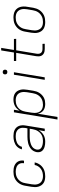

<svg xmlns="http://www.w3.org/2000/svg" viewBox="1105 -1880 990 3240"><g transform="rotate(-90 1600.0 -260.0)"><path d="M245 8Q215 8 186 2Q157 -4 133.5 -19Q110 -34 94 -57Q78 -80 70 -108Q62 -136 62.5 -165.5Q63 -195 68 -226L85 -326Q89 -353 98.5 -380Q108 -407 124.5 -431.5Q141 -456 164 -475.5Q187 -495 213.5 -507Q240 -519 268 -523.5Q296 -528 323 -528Q349 -528 374.5 -524.5Q400 -521 422.5 -512Q445 -503 464 -487.5Q483 -472 494.5 -451Q506 -430 510 -405Q514 -380 509 -354V-350H466V-353Q469 -373 466.5 -393Q464 -413 455 -429.5Q446 -446 431.5 -458Q417 -470 398.5 -477Q380 -484 360.5 -487Q341 -490 320 -490Q298 -490 274.5 -485.5Q251 -481 229.5 -470.5Q208 -460 189.5 -443.5Q171 -427 158 -407Q145 -387 137.5 -364.5Q130 -342 127 -319L110 -219Q106 -195 105.5 -171Q105 -147 111 -125Q117 -103 129 -84Q141 -65 160 -53Q179 -41 202 -35.5Q225 -30 249 -30Q279 -30 310 -37.5Q341 -45 368 -64Q395 -83 413 -111.5Q431 -140 436 -170H479Q475 -145 463.5 -120Q452 -95 435 -73.5Q418 -52 395.5 -35.5Q373 -19 348 -9.5Q323 0 296.5 4Q270 8 245 8Z M830 8Q807 8 784 5.5Q761 3 740 -3.5Q719 -10 700.5 -21.5Q682 -33 669.5 -50.5Q657 -68 653 -90.5Q649 -113 653 -137Q658 -163 671.5 -188Q685 -213 706.5 -231.5Q728 -250 754 -262Q780 -274 806.5 -280.5Q833 -287 859.5 -289.5Q886 -292 912 -292H1054L1061 -331Q1064 -352 1063.5 -374Q1063 -396 1056 -415Q1049 -434 1035.5 -449Q1022 -464 1003.5 -473.5Q985 -483 964 -486.5Q943 -490 921 -490Q903 -490 885 -488Q867 -486 849 -481.5Q831 -477 813.5 -469Q796 -461 781.5 -448.5Q767 -436 756.5 -419Q746 -402 743 -385H700Q705 -408 717 -429.5Q729 -451 747 -468.5Q765 -486 786.5 -497.5Q808 -509 831 -516Q854 -523 877.5 -525.5Q901 -528 924 -528Q951 -528 978.5 -523.5Q1006 -519 1029.5 -507Q1053 -495 1070 -476Q1087 -457 1096 -432Q1105 -407 1106 -379.5Q1107 -352 1102 -324L1049 0H1006L1023 -102Q1008 -77 987 -55Q966 -33 940 -18.5Q914 -4 886 2Q858 8 830 8ZM844 -30Q867 -30 890.5 -34.5Q914 -39 936 -50Q958 -61 976 -78Q994 -95 1007.5 -116Q1021 -137 1028.5 -160Q1036 -183 1040 -205L1048 -254H913Q891 -254 869.5 -252Q848 -250 826.5 -245.5Q805 -241 783.5 -232.5Q762 -224 743 -210.5Q724 -197 712 -177Q700 -157 696 -136Q693 -117 697 -100Q701 -83 712.5 -70.5Q724 -58 740 -50Q756 -42 772.5 -38Q789 -34 807.5 -32Q826 -30 844 -30Z M1203 215 1325 -520H1368L1352 -422Q1366 -447 1387 -468.5Q1408 -490 1433.5 -503.5Q1459 -517 1486.5 -522.5Q1514 -528 1541 -528Q1570 -528 1598 -521.5Q1626 -515 1648.5 -499Q1671 -483 1685 -459.5Q1699 -436 1705.5 -409Q1712 -382 1711 -353Q1710 -324 1705 -294L1689 -194Q1685 -168 1676.5 -142Q1668 -116 1653 -92Q1638 -68 1617 -48Q1596 -28 1571.5 -15Q1547 -2 1520 3Q1493 8 1466 8Q1436 8 1408 1Q1380 -6 1357.5 -22.5Q1335 -39 1320.5 -64Q1306 -89 1301 -117L1246 215ZM1454 -30Q1476 -30 1499 -34.5Q1522 -39 1544 -49.5Q1566 -60 1584 -76.5Q1602 -93 1615 -113.5Q1628 -134 1635.5 -156Q1643 -178 1647 -201L1664 -301Q1668 -325 1668 -348.5Q1668 -372 1663 -394Q1658 -416 1646 -435Q1634 -454 1615.5 -466.5Q1597 -479 1574.5 -484.5Q1552 -490 1528 -490Q1506 -490 1483.5 -486Q1461 -482 1439 -472Q1417 -462 1398.5 -445.5Q1380 -429 1367 -409.5Q1354 -390 1346.5 -367.5Q1339 -345 1335 -323L1319 -223Q1315 -199 1314.5 -175Q1314 -151 1318.5 -128.5Q1323 -106 1335 -86.5Q1347 -67 1365.5 -54Q1384 -41 1407 -35.5Q1430 -30 1454 -30Z M1873 0 1959 -520H2001L1915 0ZM2005 -631Q1995 -631 1986.5 -634Q1978 -637 1972.5 -644Q1967 -651 1966 -660.5Q1965 -670 1966 -680Q1967 -686 1970 -692Q1973 -698 1979 -702Q1985 -706 1991.5 -707.5Q1998 -709 2004 -709Q2014 -709 2022.5 -706Q2031 -703 2036.5 -696Q2042 -689 2043.5 -679.5Q2045 -670 2043 -660Q2042 -654 2039 -648Q2036 -642 2030.5 -638Q2025 -634 2018 -632.5Q2011 -631 2005 -631Z M2481 0H2394Q2374 0 2355 -3.5Q2336 -7 2320 -15.5Q2304 -24 2292 -38Q2280 -52 2274.5 -69.5Q2269 -87 2269 -106.5Q2269 -126 2272 -146L2328 -482H2191L2190 -520H2334L2369 -735H2412L2377 -520H2563L2564 -482H2371L2314 -139Q2311 -120 2313 -100Q2315 -80 2326 -65.5Q2337 -51 2355 -44.5Q2373 -38 2393 -38H2480Z M2849 8Q2819 8 2789.5 2Q2760 -4 2736 -18.5Q2712 -33 2695.5 -56Q2679 -79 2671 -107Q2663 -135 2663 -165Q2663 -195 2668 -226L2685 -326Q2689 -353 2698.5 -380Q2708 -407 2724.5 -431.5Q2741 -456 2764.5 -475.5Q2788 -495 2814.5 -507Q2841 -519 2869 -523.5Q2897 -528 2924 -528Q2954 -528 2983.5 -522Q3013 -516 3037 -501.5Q3061 -487 3078 -464Q3095 -441 3102.5 -413Q3110 -385 3110.5 -355Q3111 -325 3105 -294L3089 -194Q3084 -167 3074.5 -140Q3065 -113 3048.5 -88.5Q3032 -64 3009 -44.5Q2986 -25 2959.5 -13Q2933 -1 2904.5 3.5Q2876 8 2849 8ZM2850 -30Q2872 -30 2895.5 -34Q2919 -38 2940.5 -48.5Q2962 -59 2981.5 -75.5Q3001 -92 3014.5 -112.5Q3028 -133 3035.5 -155.5Q3043 -178 3047 -201L3064 -301Q3068 -325 3068 -349Q3068 -373 3062.5 -395Q3057 -417 3044.5 -436Q3032 -455 3013 -467.5Q2994 -480 2971.5 -485Q2949 -490 2924 -490Q2902 -490 2878.5 -486Q2855 -482 2833 -471.5Q2811 -461 2792 -444.5Q2773 -428 2759.5 -407.5Q2746 -387 2738 -364.5Q2730 -342 2727 -319L2710 -219Q2706 -195 2705.5 -171Q2705 -147 2711 -125Q2717 -103 2729 -84Q2741 -65 2760 -52.5Q2779 -40 2802 -35Q2825 -30 2850 -30Z"/></g></svg>

Font: Iosevka Aile XLt Obl
Style: Regular
Weight: 200
Italic angle: -9°
Designer: Belleve Invis
Foundry: Belleve Invis
Version: Version 31.1.0; ttfautohint (v1.8.4)